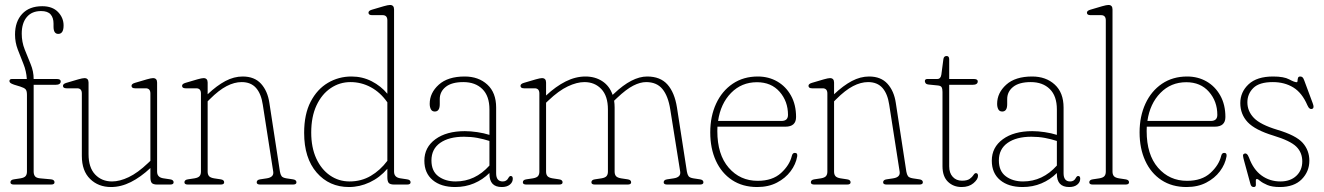

<svg xmlns="http://www.w3.org/2000/svg" viewBox="-20 -743 5330 773"><path d="M115.5 -52Q115.5 -40.5 120.8 -33.5Q126 -26.5 141.5 -25L185.5 -21Q199.5 -19.5 199.5 -9Q199.5 0 185.5 0H36Q22 0 22 -9Q22 -19 36 -21L62.5 -25Q77.5 -27.5 83 -34Q88.5 -40.5 88.5 -52V-361.5Q88.5 -377.5 83 -383.5Q77.5 -389.5 61.5 -394.5L37 -402Q25.5 -406 21.8 -409.2Q18 -412.5 18 -416.5Q18 -425 28.5 -425H88Q86 -457 74.2 -486Q62.5 -515 51.5 -543.8Q40.5 -572.5 40.5 -604Q40.5 -656 69.2 -687Q98 -718 150 -718Q191 -718 213.5 -694.8Q236 -671.5 236 -640.5Q236 -606.5 214.5 -606.5Q195.5 -606.5 195.5 -635.5V-648Q195.5 -671.5 183.8 -685Q172 -698.5 145.5 -698.5Q108 -698.5 87.8 -674.2Q67.5 -650 67.5 -607.5Q67.5 -574 79.5 -543.8Q91.5 -513.5 103.5 -484.5Q115.5 -455.5 115.5 -425H208Q224.5 -425 224.5 -415.5Q224.5 -401.5 203 -401.5H115.5Z M309.5 -115V-366.5Q309.5 -387.5 290.5 -387.5H248Q233.5 -387.5 233.5 -397.5Q233.5 -405.5 247.5 -409.5L295 -423.5Q312.5 -428.5 320 -428.5Q336.5 -428.5 336.5 -410.5V-122.5Q336.5 -68.5 363 -40.5Q389.5 -12.5 431 -12.5Q462 -12.5 498.2 -29.8Q534.5 -47 576 -86.5L585.5 -95.5V-366.5Q585.5 -387.5 566.5 -387.5H524Q509.5 -387.5 509.5 -397.5Q509.5 -405.5 523.5 -409.5L571 -423.5Q588.5 -428.5 596 -428.5Q612.5 -428.5 612.5 -410.5V-52Q612.5 -28.5 638.5 -25L665 -21Q679 -19 679 -9Q679 0 665 0H613Q597.5 0 591.5 -6Q585.5 -12 585.5 -30V-66.5Q546.5 -30 506.8 -10Q467 10 427 10Q376 10 342.8 -22.5Q309.5 -55 309.5 -115Z M816 -410.5V-363.5Q853 -398.5 887.5 -416.8Q922 -435 957 -435Q1004.5 -435 1031 -405.8Q1057.5 -376.5 1064.5 -329L1107 -52Q1109 -40.5 1113.5 -34Q1118 -27.5 1133 -25L1159.5 -21Q1173.5 -19 1173.5 -9Q1173.5 0 1159.5 0H1027.5Q1013.5 0 1013.5 -9Q1013.5 -19 1027.5 -21L1054 -25Q1083.5 -29.5 1080 -52L1038 -321.5Q1031.5 -365.5 1010.8 -389Q990 -412.5 953 -412.5Q923.5 -412.5 892.2 -396.2Q861 -380 824.5 -343.5L816 -335V-52Q816 -40.5 821.5 -34Q827 -27.5 842 -25L868.5 -21Q882.5 -19 882.5 -9Q882.5 0 868.5 0H736.5Q722.5 0 722.5 -9Q722.5 -19 736.5 -21L763 -25Q778 -27.5 783.5 -34Q789 -40.5 789 -52V-366.5Q789 -387.5 770 -387.5H727.5Q713 -387.5 713 -397.5Q713 -405.5 727 -409.5L774.5 -423.5Q792 -428.5 799.5 -428.5Q816 -428.5 816 -410.5Z M1204.5 -208Q1204.5 -283.5 1230.8 -333.8Q1257 -384 1300.2 -409.5Q1343.5 -435 1395 -435Q1439 -435 1476.5 -415.8Q1514 -396.5 1539.5 -365.5V-661Q1539.5 -682 1520.5 -682H1478Q1463.5 -682 1463.5 -692Q1463.5 -700 1477.5 -704L1525 -718Q1542.5 -723 1550 -723Q1566.5 -723 1566.5 -705V-52Q1566.5 -28.5 1592.5 -25L1619 -21Q1633 -19 1633 -9Q1633 0 1619 0H1567Q1551.5 0 1545.5 -6Q1539.5 -12 1539.5 -30V-63.5Q1509 -28 1468.5 -9Q1428 10 1385 10Q1305.5 10 1255 -48.2Q1204.5 -106.5 1204.5 -208ZM1233 -209.5Q1233 -149.5 1253.2 -105.2Q1273.5 -61 1308.5 -36.8Q1343.5 -12.5 1387.5 -12.5Q1434.5 -12.5 1472.5 -34.8Q1510.5 -57 1539.5 -95.5V-331Q1511.5 -371 1473 -391.8Q1434.5 -412.5 1391 -412.5Q1347.5 -412.5 1311.5 -388.2Q1275.5 -364 1254.2 -318.5Q1233 -273 1233 -209.5Z M1688.5 -96Q1688.5 -150 1733 -182.5Q1777.5 -215 1851.5 -215Q1875 -215 1901.8 -211Q1928.5 -207 1950.5 -200V-302.5Q1950.5 -356.5 1922 -384.5Q1893.5 -412.5 1845.5 -412.5Q1798.5 -412.5 1774.5 -393.2Q1750.5 -374 1750.5 -344V-323.5Q1750.5 -294 1730.5 -294Q1719.5 -294 1714.8 -303Q1710 -312 1710 -325Q1710 -369 1746.5 -402Q1783 -435 1851 -435Q1906.5 -435 1942 -402.5Q1977.5 -370 1977.5 -310V-45.5Q1977.5 -12.5 2004 -12.5Q2019.5 -12.5 2026.5 -26Q2031 -34.5 2036 -34.5Q2044.5 -34.5 2044.5 -23.5Q2044.5 -9.5 2032.8 0.2Q2021 10 2000 10Q1950.5 10 1950.5 -43V-46.5Q1923.5 -19.5 1888.5 -4.8Q1853.5 10 1812.5 10Q1755.5 10 1722 -18Q1688.5 -46 1688.5 -96ZM1717 -97Q1717 -54 1745 -33.2Q1773 -12.5 1814.5 -12.5Q1893 -12.5 1950.5 -76.5V-175.5Q1927.5 -183 1902 -187.8Q1876.5 -192.5 1848 -192.5Q1787.5 -192.5 1752.2 -167.8Q1717 -143 1717 -97Z M2178.5 -410.5V-358.5Q2217.5 -395 2257.2 -415Q2297 -435 2337 -435Q2376 -435 2405 -416Q2434 -397 2446.5 -361L2452 -366Q2524.5 -435 2585.5 -435Q2638.5 -435 2667.2 -402.8Q2696 -370.5 2705.5 -310L2745.5 -52Q2747.5 -40.5 2752 -34Q2756.5 -27.5 2771.5 -25L2798 -21Q2812 -19 2812 -9Q2812 0 2798 0H2666Q2652 0 2652 -9Q2652 -19 2666 -21L2692.5 -25Q2722 -29.5 2718.5 -52L2678.5 -302.5Q2670 -356.5 2647 -384.5Q2624 -412.5 2581.5 -412.5Q2557.5 -412.5 2529.5 -398.2Q2501.5 -384 2464 -348.5L2452.5 -337.5Q2454.5 -324.5 2454.5 -310V-52Q2454.5 -40.5 2460 -34Q2465.5 -27.5 2480.5 -25L2507 -21Q2521 -19 2521 -9Q2521 0 2507 0H2375Q2361 0 2361 -9Q2361 -19 2375 -21L2401.5 -25Q2416.5 -27.5 2422 -34Q2427.5 -40.5 2427.5 -52V-302.5Q2427.5 -356.5 2401 -384.5Q2374.5 -412.5 2333 -412.5Q2302.5 -412.5 2266 -395.2Q2229.5 -378 2188 -338.5L2178.5 -329.5V-52Q2178.5 -40.5 2184 -34Q2189.5 -27.5 2204.5 -25L2231 -21Q2245 -19 2245 -9Q2245 0 2231 0H2099Q2085 0 2085 -9Q2085 -19 2099 -21L2125.5 -25Q2140.5 -27.5 2146 -34Q2151.5 -40.5 2151.5 -52V-366.5Q2151.5 -387.5 2132.5 -387.5H2090Q2075.5 -387.5 2075.5 -397.5Q2075.5 -405.5 2089.5 -409.5L2137 -423.5Q2154.5 -428.5 2162 -428.5Q2178.5 -428.5 2178.5 -410.5Z M3185 -272Q3185 -233 3142 -233H2868.5Q2868 -224.5 2868 -215.5Q2868 -120.5 2913.8 -67.8Q2959.5 -15 3030.5 -15Q3090 -15 3124.5 -46.5Q3159 -78 3168 -115.5Q3171 -127.5 3180 -127.5Q3192 -127.5 3189.5 -113Q3184 -81.5 3163 -53.5Q3142 -25.5 3108 -7.8Q3074 10 3028.5 10Q2970 10 2927.5 -18Q2885 -46 2862.2 -95.8Q2839.5 -145.5 2839.5 -210Q2839.5 -274.5 2863 -325.5Q2886.5 -376.5 2929.8 -405.8Q2973 -435 3031 -435Q3074.5 -435 3109.2 -415Q3144 -395 3164.5 -358.2Q3185 -321.5 3185 -272ZM3027.5 -412Q2965.5 -412 2923.2 -368.8Q2881 -325.5 2871 -256H3126Q3152.5 -256 3152.5 -280.5Q3152.5 -335 3118.8 -373.5Q3085 -412 3027.5 -412Z M3338 -410.5V-363.5Q3375 -398.5 3409.5 -416.8Q3444 -435 3479 -435Q3526.5 -435 3553 -405.8Q3579.5 -376.5 3586.5 -329L3629 -52Q3631 -40.5 3635.5 -34Q3640 -27.5 3655 -25L3681.5 -21Q3695.5 -19 3695.5 -9Q3695.5 0 3681.5 0H3549.5Q3535.5 0 3535.5 -9Q3535.5 -19 3549.5 -21L3576 -25Q3605.5 -29.5 3602 -52L3560 -321.5Q3553.5 -365.5 3532.8 -389Q3512 -412.5 3475 -412.5Q3445.5 -412.5 3414.2 -396.2Q3383 -380 3346.5 -343.5L3338 -335V-52Q3338 -40.5 3343.5 -34Q3349 -27.5 3364 -25L3390.5 -21Q3404.5 -19 3404.5 -9Q3404.5 0 3390.5 0H3258.5Q3244.5 0 3244.5 -9Q3244.5 -19 3258.5 -21L3285 -25Q3300 -27.5 3305.5 -34Q3311 -40.5 3311 -52V-366.5Q3311 -387.5 3292 -387.5H3249.5Q3235 -387.5 3235 -397.5Q3235 -405.5 3249 -409.5L3296.5 -423.5Q3314 -428.5 3321.5 -428.5Q3338 -428.5 3338 -410.5Z M3755 -399 3720 -402.5Q3709.5 -403.5 3706.5 -408Q3703.5 -412.5 3703.5 -416.5Q3703.5 -425 3714 -425H3753.5Q3767.5 -425 3770 -443L3778 -504Q3779.5 -517.5 3791 -517.5Q3801.5 -517.5 3801.5 -504.5V-425H3900Q3916.5 -425 3916.5 -415.5Q3916.5 -401.5 3895 -401.5H3801.5V-73.5Q3801.5 -46.5 3815.8 -31Q3830 -15.5 3853 -15.5Q3874 -15.5 3884.2 -23Q3894.5 -30.5 3899.2 -38.2Q3904 -46 3909 -46Q3917.5 -46 3917.5 -35Q3917.5 -21 3899.2 -5.5Q3881 10 3851.5 10Q3818.5 10 3796.5 -11.2Q3774.5 -32.5 3774.5 -74V-373Q3774.5 -385.5 3771 -391.8Q3767.5 -398 3755 -399Z M3973 -96Q3973 -150 4017.5 -182.5Q4062 -215 4136 -215Q4159.5 -215 4186.2 -211Q4213 -207 4235 -200V-302.5Q4235 -356.5 4206.5 -384.5Q4178 -412.5 4130 -412.5Q4083 -412.5 4059 -393.2Q4035 -374 4035 -344V-323.5Q4035 -294 4015 -294Q4004 -294 3999.2 -303Q3994.5 -312 3994.5 -325Q3994.5 -369 4031 -402Q4067.5 -435 4135.5 -435Q4191 -435 4226.5 -402.5Q4262 -370 4262 -310V-45.5Q4262 -12.5 4288.5 -12.5Q4304 -12.5 4311 -26Q4315.5 -34.5 4320.5 -34.5Q4329 -34.5 4329 -23.5Q4329 -9.5 4317.2 0.2Q4305.5 10 4284.5 10Q4235 10 4235 -43V-46.5Q4208 -19.5 4173 -4.8Q4138 10 4097 10Q4040 10 4006.5 -18Q3973 -46 3973 -96ZM4001.5 -97Q4001.5 -54 4029.5 -33.2Q4057.5 -12.5 4099 -12.5Q4177.5 -12.5 4235 -76.5V-175.5Q4212 -183 4186.5 -187.8Q4161 -192.5 4132.5 -192.5Q4072 -192.5 4036.8 -167.8Q4001.5 -143 4001.5 -97Z M4459 -705V-52Q4459 -40.5 4464.5 -34Q4470 -27.5 4485 -25L4511.5 -21Q4525.5 -19 4525.5 -9Q4525.5 0 4511.5 0H4379.5Q4365.5 0 4365.5 -9Q4365.5 -19 4379.5 -21L4406 -25Q4421 -27.5 4426.5 -34Q4432 -40.5 4432 -52V-661Q4432 -682 4413 -682H4370.5Q4356 -682 4356 -692Q4356 -700 4370 -704L4417.5 -718Q4435 -723 4442.5 -723Q4459 -723 4459 -705Z M4913.5 -272Q4913.5 -233 4870.5 -233H4597Q4596.5 -224.5 4596.5 -215.5Q4596.5 -120.5 4642.2 -67.8Q4688 -15 4759 -15Q4818.5 -15 4853 -46.5Q4887.5 -78 4896.5 -115.5Q4899.5 -127.5 4908.5 -127.5Q4920.5 -127.5 4918 -113Q4912.5 -81.5 4891.5 -53.5Q4870.5 -25.5 4836.5 -7.8Q4802.5 10 4757 10Q4698.5 10 4656 -18Q4613.5 -46 4590.8 -95.8Q4568 -145.5 4568 -210Q4568 -274.5 4591.5 -325.5Q4615 -376.5 4658.2 -405.8Q4701.5 -435 4759.5 -435Q4803 -435 4837.8 -415Q4872.5 -395 4893 -358.2Q4913.5 -321.5 4913.5 -272ZM4756 -412Q4694 -412 4651.8 -368.8Q4609.5 -325.5 4599.5 -256H4854.5Q4881 -256 4881 -280.5Q4881 -335 4847.2 -373.5Q4813.5 -412 4756 -412Z M5135 -12.5Q5175 -12.5 5199 -35Q5223 -57.5 5223 -93.5Q5223 -129 5198.8 -152.8Q5174.5 -176.5 5107 -197Q5033 -219.5 5003.2 -251.2Q4973.5 -283 4973.5 -328Q4973.5 -372.5 5007 -403.8Q5040.5 -435 5105.5 -435Q5149 -435 5170.2 -423.5Q5191.5 -412 5200.5 -412Q5204 -412 5204 -417.8Q5204 -423.5 5205.8 -429.2Q5207.5 -435 5215 -435Q5220 -435 5223.8 -432Q5227.5 -429 5231 -419L5265 -327.5Q5272 -309.5 5264.5 -305.5Q5252 -299.5 5243.5 -319.5Q5222 -369.5 5186.8 -391Q5151.5 -412.5 5104.5 -412.5Q5050 -412.5 5026 -388.8Q5002 -365 5002 -331Q5002 -295.5 5028.2 -268.2Q5054.5 -241 5122.5 -220.5Q5198 -198 5224.8 -167.8Q5251.5 -137.5 5251.5 -96Q5251.5 -52.5 5220.8 -21.2Q5190 10 5132.5 10Q5101.5 10 5082.2 1.8Q5063 -6.5 5053.5 -14.5Q5044 -22.5 5041 -22.5Q5035.5 -22.5 5036 -14.5Q5036.5 -6.5 5036.2 1.8Q5036 10 5027.5 10Q5017.5 10 5014.5 -1.5L4989.5 -93Q4985 -109 4984.5 -115.5Q4984 -122 4989 -124Q5000.5 -129.5 5008.5 -108.5Q5026 -60.5 5059 -36.5Q5092 -12.5 5135 -12.5Z"/></svg>

Font: Fraunces 144pt SuperSoft Thin
Style: Regular
Weight: 100
Version: Version 1.000;[0bf87f6ff]